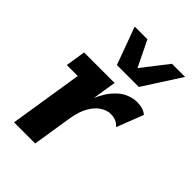

<svg xmlns="http://www.w3.org/2000/svg" viewBox="-189 -698 776 776"><g transform="rotate(45 199.5 -309.5)"><path d="M39.8 0 89.5 -314.5H26.9L40.2 -400H214.6L190.9 -249.9L183.9 -261.7Q206.6 -325 232.8 -356.6Q259 -388.3 285.4 -399.2Q311.8 -410 333 -410Q369.8 -410 389.7 -392.3L345.2 -277.9Q334.5 -290.1 321.5 -295.4Q308.5 -300.6 292.5 -300.6Q272 -300.6 250.3 -287.1Q228.6 -273.6 211.9 -244.9Q195.2 -216.2 187.7 -171.3L160.7 0ZM170 -457.8 111 -618.6H183.6L237.6 -507.8L323.8 -618.6H398.8L295.4 -457.8Z"/></g></svg>

Font: Rokkitt SemiBold
Style: Italic
Weight: 600
Italic angle: -9°
Designer: Vernon Adams
Foundry: Vernon Adams
Version: Version 3.103